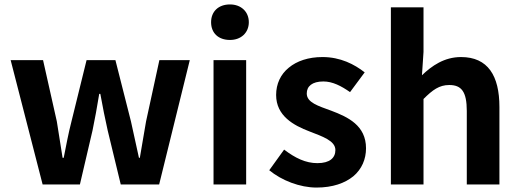

<svg xmlns="http://www.w3.org/2000/svg" viewBox="-20 -831 2342 865"><path d="M100 -280 172 0H340L397 -244C408 -296 417 -348 427 -408H432C443 -348 453 -297 465 -244L524 0H610H697L835 -560H698L638 -284C628 -229 620 -175 610 -120H606C593 -175 583 -229 570 -284L500 -560H370L302 -284C288 -230 278 -175 267 -120H262C253 -175 245 -229 236 -284L174 -560H28Z M1089 -280V-560H942V0H1015H1089ZM1077 -789C1062 -803 1041 -811 1016 -811C964 -811 931 -779 931 -731C931 -682 964 -651 1016 -651C1041 -651 1062 -659 1077 -673C1092 -687 1101 -707 1101 -731C1101 -755 1092 -775 1077 -789Z M1281 -526C1244 -496 1224 -453 1224 -403C1224 -309 1303 -266 1374 -239C1433 -216 1491 -197 1491 -155C1491 -120 1466 -96 1410 -96C1357 -96 1310 -119 1260 -157L1193 -64C1249 -18 1331 14 1406 14C1479 14 1534 -6 1572 -37C1610 -69 1629 -114 1629 -163C1629 -266 1547 -304 1473 -332C1413 -354 1362 -369 1362 -410C1362 -442 1386 -464 1437 -464C1478 -464 1517 -444 1557 -416L1623 -505C1577 -541 1514 -574 1433 -574C1369 -574 1317 -556 1281 -526Z M1741 -399V0H1814H1888V-385C1929 -426 1959 -448 2004 -448C2059 -448 2083 -418 2083 -331V0H2230V-349C2230 -490 2178 -574 2057 -574C1981 -574 1925 -534 1881 -492L1888 -597V-798H1741Z"/></svg>

Font: GenSekiGothic2 TW B
Style: Regular
Weight: 700
Version: Version 2.100;PS 2.1;hotconv 16.6.51;makeotf.lib2.5.65220 DE